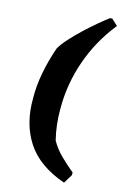

<svg xmlns="http://www.w3.org/2000/svg" viewBox="-90 -742 587 916"><g transform="rotate(10 203.0 -284.5)"><path d="M287 121Q160 64 109.5 -31Q59 -126 72 -251Q76 -310 94 -374Q112 -438 141 -503Q157 -526 185.5 -552.5Q214 -579 247 -605Q280 -631 312 -653.5Q344 -676 367 -690H378L406 -659Q320 -569 269.5 -457.5Q219 -346 209 -226Q205 -186 206 -147Q207 -108 213 -70Q230 -32 258.5 1.5Q287 35 319 66L318 79Z"/></g></svg>

Font: Labrada ExtraBold
Style: Italic
Weight: 800
Italic angle: -7°
Designer: Mercedes Jáuregui
Foundry: Omnibus-Type Team
Version: Version 1.000; ttfautohint (v1.8.4.7-5d5b)